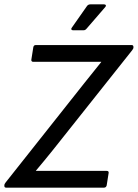

<svg xmlns="http://www.w3.org/2000/svg" viewBox="-29 -862 633 882"><path d="M-1 0Q-5 0 -7 -2Q-9 -4 -9 -8L-9 -10Q-9 -14 -7.5 -17Q-6 -20 -3 -24L359 -481Q378 -505 397.5 -529Q417 -553 436 -577V-578Q408 -578 381 -578Q354 -578 326 -578H123Q119 -578 116.5 -581Q114 -584 115 -588L124 -645Q126 -655 135 -655H576Q584 -655 584 -646L584 -644Q584 -641 582.5 -638Q581 -635 578 -631L215 -174Q196 -150 176 -126Q156 -102 136 -78V-77Q166 -77 196 -77Q226 -77 256 -77H461Q466 -77 468.5 -74.5Q471 -72 470 -67L461 -10Q460 -6 457 -3Q454 0 449 0ZM306 -723Q301 -723 299 -726.5Q297 -730 301 -735L369 -832Q375 -842 386 -842H449Q455 -842 457 -838Q459 -834 454 -829L371 -733Q367 -728 363.5 -725.5Q360 -723 355 -723Z"/></svg>

Font: Sofia Sans Hairline
Style: Italic
Weight: 1
Italic angle: -9°
Designer: Botio Nikoltchev, Ani Petrova
Foundry: lettersoup
Version: Version 4.102